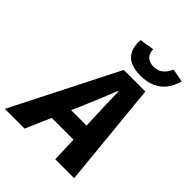

<svg xmlns="http://www.w3.org/2000/svg" viewBox="-283 -989 1120 1120"><g transform="rotate(45 277.0 -429.0)"><path d="M-46 0 284 -651H462L526 0H370L357 -349Q355 -396 353.5 -442.5Q352 -489 351 -539H346Q327 -491 308 -444Q289 -397 268 -349L117 0ZM117 -156 143 -268H443L418 -156ZM376 -696Q325 -696 291.5 -712Q258 -728 242.5 -761Q227 -794 230 -843L320 -858Q320 -824 340 -805.5Q360 -787 393 -787Q427 -787 450.5 -805.5Q474 -824 488 -858L570 -843Q557 -794 531 -761.5Q505 -729 466.5 -712.5Q428 -696 376 -696Z"/></g></svg>

Font: Source Code Pro ExtraBold
Style: Italic
Weight: 800
Italic angle: -11°
Monospace: yes
Designer: Paul D. Hunt, Teo Tuominen
Foundry: Adobe Systems Incorporated
Version: Version 1.016;hotconv 1.0.116;makeotfexe 2.5.65601